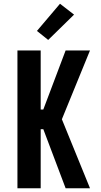

<svg xmlns="http://www.w3.org/2000/svg" viewBox="-20 -1004 540 1024"><path d="M73 0V-735H197V-420H211L330 -735H460L310 -368L460 0H330L211 -315H197V0ZM237 -791 177 -839 300 -984 375 -926Z"/></svg>

Font: Iosevka Curly Extrabold
Style: Regular
Weight: 800
Monospace: yes
Designer: Belleve Invis
Foundry: Belleve Invis
Version: Version 22.1.2; ttfautohint (v1.8.4)